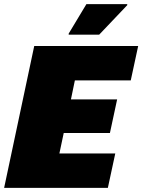

<svg xmlns="http://www.w3.org/2000/svg" viewBox="-25 -911 690 931"><path d="M-5 0 141 -688H645L609 -521H338L319 -429H543L508 -266H284L263 -167H534L498 0ZM308 -743V-748L394 -891H592V-886L456 -743Z"/></svg>

Font: Saira Black
Style: Italic
Weight: 900
Italic angle: -12°
Designer: Hector Gatti with collaboration of the Omnibus-Type team
Foundry: Omnibus-Type
Version: Version 1.100; ttfautohint (v1.8.3)